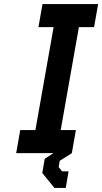

<svg xmlns="http://www.w3.org/2000/svg" viewBox="-20 -757 505 949"><path d="M249 172 189 98 201 28 244 0H60L80 -114H155L245 -623H170L190 -737H465L445 -623H370L280 -114H355L335 0L275 38L270 69L287 90H319L305 172Z"/></svg>

Font: Tomorrow Medium
Style: Italic
Weight: 500
Italic angle: -10°
Designer: Tony de Marco, Monica Rizzolli
Foundry: Just in Type
Version: Version 2.002